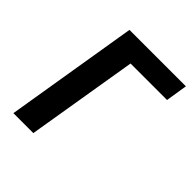

<svg xmlns="http://www.w3.org/2000/svg" viewBox="-200 -868 1001 1001"><g transform="rotate(45 300.0 -367.5)"><path d="M59 0 180 -735H596L577 -615H308L206 0Z"/></g></svg>

Font: Iosevka Aile Heavy Oblique
Style: Regular
Weight: 900
Italic angle: -9°
Designer: Belleve Invis
Foundry: Belleve Invis
Version: Version 31.1.0; ttfautohint (v1.8.4)